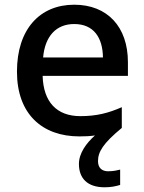

<svg xmlns="http://www.w3.org/2000/svg" viewBox="-20 -569 612 815"><path d="M396 115C396 76 417 40 497 -26V-114C440 -89 390 -76 321 -76C221 -76 164 -136 161 -247H523V-305C523 -455 436 -549 295 -549C150 -549 52 -446 52 -265C52 -84 160 10 317 10C341 10 363 9 383 6C347 38 315 81 315 127C315 188 351 226 424 226C451 226 470 222 490 216V151C478 154 461 158 439 158C413 158 396 144 396 115ZM295 -467C378 -467 416 -409 417 -325H163C171 -416 219 -467 295 -467Z"/></svg>

Font: Noto Sans Bamum Medium
Style: Regular
Weight: 500
Designer: Monotype Design Team
Foundry: Monotype Imaging Inc.
Version: Version 2.002